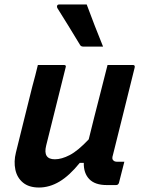

<svg xmlns="http://www.w3.org/2000/svg" viewBox="-20 -826 640 857"><path d="M149 -536H265Q277 -536 273 -525Q251 -437 229.5 -350.5Q208 -264 186 -176Q171 -115 225 -115Q255 -115 291.5 -134Q328 -153 376 -204Q388 -255 401 -304.5Q414 -354 428 -410Q442 -466 460 -536H573Q584 -536 581 -524Q557 -427 531.5 -324.5Q506 -222 484 -134Q478 -116 486 -110Q491 -104 504 -104H535Q529 -81 523 -57Q517 -33 511 -10Q508 0 498 0H456Q404 0 378.5 -26.5Q353 -53 354 -99H336Q290 -42 245.5 -15.5Q201 11 154 11Q109 11 82.5 -11Q56 -33 48.5 -69Q41 -105 51 -145Q69 -219 87.5 -292.5Q106 -366 124 -439Q131 -465 137.5 -489.5Q144 -514 149 -536ZM367 -806Q385 -758 403 -711Q421 -664 440 -618H352Q341 -618 337 -626Q308 -674 285.5 -710.5Q263 -747 236 -790Q233 -795 235 -800.5Q237 -806 244 -806Z"/></svg>

Font: Recursive Sn Lnr St SmB
Style: Italic
Weight: 600
Italic angle: -15°
Version: Version 1.079;hotconv 1.0.112;makeotfexe 2.5.65598; ttfautoh